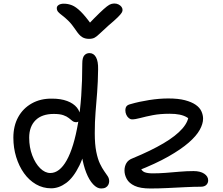

<svg xmlns="http://www.w3.org/2000/svg" viewBox="-20 -1062 1267 1092"><path d="M271 9Q224 9 184.5 -14Q145 -37 116.5 -77Q88 -117 72 -169Q56 -221 56 -279Q56 -346 83.5 -396Q111 -446 161 -474Q211 -502 276 -501Q326 -501 362 -487.5Q398 -474 417.5 -450Q437 -426 437 -395Q437 -382 430 -374.5Q423 -367 414 -367Q401 -367 392 -374Q383 -381 371.5 -390.5Q360 -400 340 -407Q320 -414 286 -414Q218 -414 182 -378Q146 -342 146 -279Q146 -224 163.5 -178Q181 -132 208.5 -105Q236 -78 266 -78Q319 -78 359.5 -150.5Q400 -223 424 -362.5Q448 -502 448 -701Q448 -734 459.5 -747Q471 -760 489 -760Q513 -760 526 -736.5Q539 -713 538 -668Q537 -594 532.5 -536.5Q528 -479 523.5 -424.5Q519 -370 519 -305Q519 -241 527.5 -199Q536 -157 548.5 -131Q561 -105 572.5 -89Q584 -73 592.5 -60Q601 -47 601 -31Q601 -21 596 -11Q591 -1 581 4.5Q571 10 555 10Q532 10 509.5 -14Q487 -38 470.5 -80Q454 -122 445.5 -175.5Q437 -229 439 -288L485 -301Q465 -189 431.5 -120.5Q398 -52 356.5 -21.5Q315 9 271 9ZM835 10Q778 10 746 -5Q714 -20 701 -44Q688 -68 688 -92Q688 -116 699 -134.5Q710 -153 735 -162Q839 -205 910 -247Q981 -289 1017.5 -331Q1054 -373 1053 -413L1075 -365Q1061 -384 1043.5 -394.5Q1026 -405 1002 -410Q978 -415 945 -415Q890 -415 849 -407Q808 -399 778.5 -391Q749 -383 730 -383Q722 -383 713 -390Q704 -397 698.5 -409Q693 -421 693 -434Q693 -449 699.5 -457.5Q706 -466 723 -470Q771 -484 828.5 -493Q886 -502 937 -502Q994 -502 1032 -492Q1070 -482 1093 -466Q1116 -450 1125.5 -429Q1135 -408 1135 -387Q1135 -358 1116 -323.5Q1097 -289 1053.5 -251Q1010 -213 938 -172Q866 -131 759 -89L777 -111Q786 -89 802.5 -82.5Q819 -76 849 -76Q885 -76 923.5 -79Q962 -82 1002 -85.5Q1042 -89 1081 -89Q1119 -89 1141.5 -74Q1164 -59 1164 -36Q1164 -21 1153.5 -10.5Q1143 0 1122 0Q1084 0 1034 2.5Q984 5 932.5 7.5Q881 10 835 10ZM631 -1042Q644 -1042 654.5 -1036.5Q665 -1031 671 -1023Q677 -1015 677 -1005Q677 -998 672 -989.5Q667 -981 650 -964Q633 -947 595 -915Q565 -888 548.5 -872Q532 -856 519.5 -848.5Q507 -841 486 -841Q463 -841 446.5 -851.5Q430 -862 411 -891Q388 -925 368.5 -944Q349 -963 334 -974Q319 -985 311 -994Q303 -1003 303 -1016Q303 -1027 314 -1034Q325 -1041 343 -1041Q367 -1041 389.5 -1032Q412 -1023 439 -996.5Q466 -970 504 -917H476Q519 -962 545.5 -987.5Q572 -1013 587.5 -1025Q603 -1037 613 -1039.5Q623 -1042 631 -1042Z"/></svg>

Font: Shantell Sans
Style: Regular
Weight: 400
Designer: Stephen Nixon, Anya Danilova, Shantell Martin
Foundry: Arrow Type
Version: Version 1.008;[ac192a2d6]